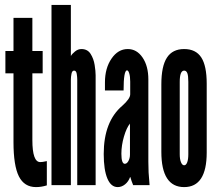

<svg xmlns="http://www.w3.org/2000/svg" viewBox="-20 -755 891 783"><path d="M127 8Q148.5 8 171 1V-98Q159.5 -95.5 154.5 -94.8Q149.5 -94 144 -94Q112 -94 112 -184V-456H154V-547H112V-682H35V-547H2V-456H35V-176Q35 -79.5 57 -35.8Q79 8 127 8Z M190 0H269V-431Q269 -441 271.5 -454Q274 -467 282 -467Q291 -467 293 -453.5Q295 -440 295 -431V0H370V-448Q370 -464.5 366 -490Q362 -515.5 349.5 -535.2Q337 -555 312 -555Q298 -555 285.8 -545Q273.5 -535 269 -526.5V-735H190Z M460 8Q476 8 490 -3.2Q504 -14.5 510.5 -33H511.5Q512 -29.5 516.5 -17Q521 -4.5 523 0H590Q587 -31 586 -51.8Q585 -72.5 585 -95V-431Q585 -485.5 561.5 -520.2Q538 -555 501 -555Q461.5 -555 434.8 -516Q408 -477 408 -419V-386H484Q484 -468 498 -468Q503.5 -468 507.2 -455.2Q511 -442.5 511 -422V-370.5Q511 -352.5 479 -324Q403 -259.5 403 -127Q403 -62.5 417.8 -27.2Q432.5 8 460 8ZM489 -87Q475 -87 475 -128Q475 -162 485.5 -198Q496 -234 510 -251V-124Q510 -110 503.8 -98.5Q497.5 -87 489 -87Z M731 8Q823 8 823 -133V-414Q823 -486.5 800.8 -520.8Q778.5 -555 731 -555Q683.5 -555 660.8 -520Q638 -485 638 -411V-136Q638 8 731 8ZM731 -81Q723 -81 718 -93.5Q713 -106 713 -126V-421Q713 -467 731 -467Q740 -467 744 -456.5Q748 -446 748 -421V-126Q748 -105.5 743.5 -93.2Q739 -81 731 -81Z"/></svg>

Font: League Gothic Condensed
Style: Regular
Weight: 400
Width: 3
Designer: The League of Moveable Type
Version: Version 1.600; ttfautohint (v1.8.3)